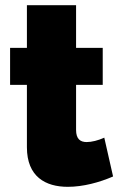

<svg xmlns="http://www.w3.org/2000/svg" viewBox="-20 -711 463 742"><path d="M383 -179C359 -168 334 -162 315 -162C290 -162 274 -174 274 -209V-383H377V-526H274V-691H84V-526H19V-383H84V-142C84 -28 156 11 242 11C301 11 364 -6 417 -29Z"/></svg>

Font: Raleway Black
Style: Regular
Weight: 900
Designer: Matt McInerney, Pablo Impallari, Rodrigo Fuenzalida
Foundry: Matt McInerney, Pablo Impallari, Rodrigo Fuenzalida
Version: Version 3.000g; ttfautohint (v1.5) -l 8 -r 28 -G 28 -x 14 -D